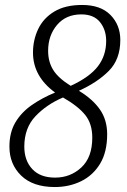

<svg xmlns="http://www.w3.org/2000/svg" viewBox="-20 -744 512 774"><path d="M201 10Q113 10 65.5 -36Q18 -82 18 -153Q18 -210 42 -250.5Q66 -291 107.5 -320Q149 -349 202 -371Q113 -436 113 -532Q113 -583 134 -627Q155 -671 199 -697.5Q243 -724 311 -724Q386 -724 425.5 -683.5Q465 -643 465 -583Q465 -505 419 -458.5Q373 -412 298 -378Q353 -345 382.5 -303Q412 -261 412 -203Q412 -131 383.5 -84Q355 -37 307 -13.5Q259 10 201 10ZM265 -398Q341 -433 374.5 -476.5Q408 -520 408 -579Q408 -624 383 -655Q358 -686 308 -686Q246 -686 210 -643.5Q174 -601 174 -539Q174 -495 194.5 -462Q215 -429 265 -398ZM202 -28Q264 -28 308 -69Q352 -110 352 -189Q352 -245 323.5 -280.5Q295 -316 234 -351Q168 -323 123 -275.5Q78 -228 78 -153Q78 -97 110 -62.5Q142 -28 202 -28Z"/></svg>

Font: Noto Serif Tamil Condensed Light
Style: Italic
Weight: 300
Width: 3
Italic angle: -12°
Designer: Indian Type Foundry, Tom Grace, and the Monotype Design Team
Foundry: Monotype Imaging Inc.
Version: Version 2.003; ttfautohint (v1.8.4.7-5d5b)